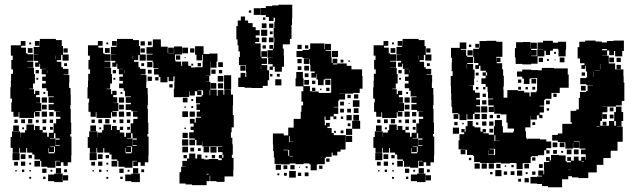

<svg xmlns="http://www.w3.org/2000/svg" viewBox="-20 -755 2710 814"><path d="M62 -107H34V-128H25V-174H31V-198H65V-174H66V-193H86V-203H92V-227H124V-204H128V-221H148V-204H161V-218H175V-204H161V-193H180V-175H187V-192H207V-232H218V-251H236V-260H217V-282H236V-283H210V-311V-289H186V-313H208V-319H186V-343H208V-346H183V-370H177V-381H158V-401H174V-412H159V-430H174V-440H157V-462H175V-463H150V-485H147V-472H129V-490H142V-497H124V-525H142V-526H123V-556H147V-561H128V-581H148V-562H149V-590H179H217V-585H242V-560H247V-524H271V-498H245V-522H220H239V-500H221V-493H240V-470H247V-463H270V-439H250V-437H274V-405H273V-382H279V-353H280V-309H278V-293H280V-263V-235H282V-187H278V-176H283V-126V-96H282V-67H267V-52H249V-67H238V-51H218V-71H234V-73H215V-44H181V-48H155V-73H150V-79H126V-100H117V-108H95V-127H91V-108H65V-128H62ZM59 -260H37V-281H28V-321H31V-337H24V-385H26V-413H27V-442H35V-461H28V-501H34V-519H26V-563H68V-581H88V-561H70V-553H90V-529H70H96V-525H122V-497H96V-494H121V-468H96V-467H124V-441H128V-401H120V-379H105V-377H124V-356H129V-370H147V-352H133V-343H150V-319H133V-318H155V-284H130V-281H148V-261H128V-279H124V-255H94H62V-279H59ZM112 -567H104V-575H112ZM118 -531H98V-551H118ZM267 -532H249V-550H267ZM217 -504V-519H216V-504ZM264 -475H252V-487H264ZM180 -445V-458H179V-445ZM145 -444H131V-458H145ZM142 -417H134V-425H142ZM172 -357H164V-365H172ZM179 -320H157V-342H179ZM178 -291H158V-311H178ZM179 -260H157V-282H179ZM207 -262H189V-280H207ZM117 -232H99V-250H117ZM176 -233H160V-249H176ZM86 -233H70V-249H86ZM205 -234H191V-248H205ZM55 -234H41V-248H55ZM144 -235H132V-247H144ZM60 -199H36V-223H60ZM204 -205H192V-217H204ZM82 -207H74V-215H82ZM209 -170H192V-168H215V-190H209ZM216 -163H233V-168H215V-136H233V-139H216ZM209 -110H187V-127H185V-109H186V-105H210V-109H213V-134H192V-132H209ZM63 -76H33V-106H63ZM88 -81H68V-101H88ZM115 -84H101V-98H115ZM150 -49H126V-73H150ZM87 -52H69V-70H87ZM56 -53H40V-69H56ZM112 -57H104V-65H112ZM239 -20H217V-42H239ZM177 -22H159V-40H177ZM264 -25H252V-37H264ZM83 -26H73V-36H83ZM202 -27H194V-35H202ZM111 -28H105V-34H111ZM51 -28H45V-34H51ZM246 17H210V13H184V-15H210V-19H246ZM269 10H247V-12H269ZM173 4H163V-6H173ZM112 3H104V-5H112Z M389 -107H361V-128H352V-174H358V-198H392V-174H393V-193H413V-203H419V-227H451V-204H455V-221H475V-204H488V-218H502V-204H488V-193H507V-175H514V-192H534V-232H545V-251H563V-260H544V-282H563V-283H537V-311V-289H513V-313H535V-319H513V-343H535V-346H510V-370H504V-381H485V-401H501V-412H486V-430H501V-440H484V-462H502V-463H477V-485H474V-472H456V-490H469V-497H451V-525H469V-526H450V-556H474V-561H455V-581H475V-562H476V-590H506H544V-585H569V-560H574V-524H598V-498H572V-522H547H566V-500H548V-493H567V-470H574V-463H597V-439H577V-437H601V-405H600V-382H606V-353H607V-309H605V-293H607V-263V-235H609V-187H605V-176H610V-126V-96H609V-67H594V-52H576V-67H565V-51H545V-71H561V-73H542V-44H508V-48H482V-73H477V-79H453V-100H444V-108H422V-127H418V-108H392V-128H389ZM807 -139H783V-163H806V-168H782V-194H801V-204H788V-218H801V-231H785V-251H805V-235H810V-256H832V-260H814V-282H828V-289H813V-313H828V-317H811V-345H835V-351H841V-372H818V-370H834V-352H816V-368H806V-350H784V-368H782V-344H753V-343H717V-379H719V-407H720V-431H697H715V-411H695V-429H690V-406H660V-429H653V-439H633V-463H651V-466H630V-493H627V-498H602V-524H627V-527H601V-555H627V-559H628V-588H662V-559H663V-557H691V-530H693V-553H717V-529H694V-528H718V-558H752V-524H722V-500H724V-494H748V-476H752V-494H778V-476H790V-469H806V-470H839V-497H840V-523H807V-559H843V-526H868V-528H902V-494H871V-468H872V-434H852V-433H867V-409H852V-408H872V-375H899V-349H903V-373H927V-354H931V-375H959V-354H968V-308H967V-279V-267H971V-215H962V-194H959V-171H965V-143H967V-99H963V-86H970V-36H969V-7H932V16H898V13H871V-10H869V13H856V30H794V27H767V23H741V-25H748V-48H768V-49H753V-73H773V-83H782V-104H808V-83H816V-100H834V-82H817H846V-79H865V-81H905V-76H920V-84H908V-98H922V-86H927V-99H923V-110H904V-132H923V-134H898V-136H872V-134H838V-157H837V-139H813V-162H807ZM386 -260H364V-281H355V-321H358V-337H351V-385H353V-413H354V-442H362V-461H355V-501H361V-519H353V-563H395V-581H415V-561H397V-553H417V-529H397H423V-525H449V-497H423V-494H448V-468H423V-467H451V-441H455V-401H447V-379H432V-377H451V-356H456V-370H474V-352H460V-343H477V-319H460V-318H482V-284H457V-281H475V-261H455V-279H451V-255H421H389V-279H386ZM594 -562H576V-580H594ZM623 -563H607V-579H623ZM439 -567H431V-575H439ZM777 -529H753V-553H777ZM445 -531H425V-551H445ZM804 -532H786V-550H804ZM594 -532H576V-550H594ZM837 -499H813V-523H837ZM744 -502H726V-520H744ZM544 -504V-519H543V-504ZM767 -509H763V-513H767ZM898 -468H872V-494H898ZM626 -470H604V-492H626ZM925 -471H905V-491H925ZM832 -474H818V-488H832ZM591 -475H579V-487H591ZM799 -477H791V-485H799ZM725 -468H740H725ZM894 -442H876V-460H894ZM623 -443H607V-459H623ZM507 -445V-458H506V-445ZM922 -444H908V-458H922ZM472 -444H458V-458H472ZM960 -406H930V-436H960ZM927 -409H903V-433H927ZM624 -412H606V-430H624ZM652 -414H638V-428H652ZM469 -417H461V-425H469ZM960 -376H930V-406H960ZM897 -379H873V-403H897ZM926 -380H904V-402H926ZM712 -384H698V-398H712ZM871 -351V-374H869V-351ZM499 -357H491V-365H499ZM506 -320H484V-342H506ZM775 -321H755V-341H775ZM799 -327H791V-335H799ZM505 -291H485V-311H505ZM799 -297H791V-305H799ZM768 -298H762V-304H768ZM777 -259H753V-283H777ZM806 -260H784V-282H806ZM506 -260H484V-282H506ZM534 -262H516V-280H534ZM444 -232H426V-250H444ZM503 -233H487V-249H503ZM413 -233H397V-249H413ZM532 -234H518V-248H532ZM382 -234H368V-248H382ZM471 -235H459V-247H471ZM387 -199H363V-223H387ZM531 -205H519V-217H531ZM409 -207H401V-215H409ZM768 -208H762V-214H768ZM776 -170H754V-192H776ZM536 -170H519V-168H542V-190H536ZM543 -163H560V-168H542V-136H560V-139H543ZM778 -138H752V-164H778ZM536 -110H514V-127H512V-109H513V-105H537V-109H540V-134H519V-132H536ZM898 -108H872V-134H898ZM867 -109H843V-133H867ZM777 -109H753V-133H777ZM803 -113H787V-129H803ZM831 -115H819V-127H831ZM390 -76H360V-106H390ZM415 -81H395V-101H415ZM892 -84H878V-98H892ZM772 -84H758V-98H772ZM442 -84H428V-98H442ZM859 -87H851V-95H859ZM477 -49H453V-73H477ZM414 -52H396V-70H414ZM383 -53H367V-69H383ZM439 -57H431V-65H439ZM566 -20H544V-42H566ZM504 -22H486V-40H504ZM591 -25H579V-37H591ZM410 -26H400V-36H410ZM529 -27H521V-35H529ZM438 -28H432V-34H438ZM378 -28H372V-34H378ZM573 17H537V13H511V-15H537V-19H573ZM856 -15H864V-18H856ZM500 4H490V-6H500ZM439 3H431V-5H439Z M1137 -459H1123V-473H1136V-483H1117V-509H1136V-510H1114V-542H1137V-548H1122V-564H1138V-549H1141V-575H1143V-596H1140V-636H1143V-663H1146V-680H1140V-666H1120V-683H1107V-691H1085V-721H1107V-729H1134V-732H1161V-735H1219V-677H1218V-648H1215V-642H1216V-590H1209V-567H1179V-549H1183V-520H1184V-472H1175V-451H1145V-472H1137ZM1084 -692H1056V-720H1084ZM1045 -701H1035V-711H1045ZM1094 -382H1046V-383H1017V-386H990V-426H1017H1000V-446H1020V-429H1024V-449H1023V-478H1022V-479H993V-513H1020H997V-537H991V-563H987V-588H982V-644H988V-668H1001V-685H1019V-668H1032V-657H1051V-640H1064V-627H1081V-605H1064V-595H1079V-577H1062V-571H1085V-541V-515H1088V-538H1112V-514H1089V-508H1112V-484H1089V-479H1113V-457H1121V-415H1115V-391H1094ZM1105 -671H1095V-681H1105ZM1110 -636H1090V-656H1110ZM1139 -637H1121V-655H1139ZM1113 -603H1087V-629H1113ZM1136 -610H1124V-622H1136ZM1110 -576H1090V-596H1110ZM1140 -576H1120V-596H1140ZM1208 -58H1172V-60H1144V-87H1141V-114H1138V-143H1137V-189H1183V-181H1202V-214H1225V-251H1255V-281H1258V-308H1265V-324H1258V-368H1266V-389H1233V-423H1236V-450H1264V-423H1267V-390H1294V-368H1302V-367H1331V-361H1355V-342V-361H1382V-364H1384V-390V-421H1358V-418H1322V-440H1320V-426H1300V-446H1314V-452H1296V-480H1294V-505H1292V-484H1268V-508H1289V-509H1263V-513H1237V-539H1263V-543H1289V-547H1295V-571H1325H1355V-546H1357V-569H1383V-543H1360V-540H1384V-512H1360H1386V-488H1390V-506H1410V-486H1392V-482H1410V-486H1450V-462V-476H1470V-461H1485H1515V-433H1517V-379H1505V-361H1478V-358H1443V-333H1418V-328H1414V-302H1395V-300H1414V-272H1395V-262H1406V-250H1394V-261H1380V-246H1360V-261H1356V-243H1357V-224H1362V-234H1378V-218H1368V-212H1386V-191H1395V-182H1416H1446V-150H1445V-121H1424V-112H1410V-96H1390V-108H1386V-90H1361V-85H1357V-59H1328V-58H1323V-33H1297V-58H1292V-62H1267V-59H1233V-62H1208ZM1259 -547H1241V-565H1259ZM1107 -549H1093V-563H1107ZM1287 -549H1273V-563H1287ZM1413 -513H1387V-539H1413ZM1259 -487H1241V-505H1259ZM1436 -490H1424V-502H1436ZM1463 -493H1457V-499H1463ZM1087 -461V-477H1086V-461ZM1021 -455H999V-477H1021ZM1290 -456H1270V-476H1290ZM1258 -458H1242V-474H1258ZM1288 -428H1272V-444H1288ZM1166 -430H1154V-442H1166ZM1135 -431H1125V-441H1135ZM1173 -393H1147V-419H1173ZM1352 -394H1328V-418H1352ZM1381 -395H1359V-417H1381ZM1290 -396H1270V-416H1290ZM1317 -399H1303V-413H1317ZM1377 -369H1363V-383H1377ZM1317 -369H1303V-383H1317ZM1343 -373H1337V-379H1343ZM1418 -359H1442V-360H1418ZM1499 -337H1481V-355H1499ZM1467 -339H1453V-353H1467ZM1504 -302H1476V-330H1504ZM1438 -308H1422V-324H1438ZM1462 -314H1458V-318H1462ZM1500 -276H1480V-296H1500ZM1438 -278H1422V-294H1438ZM1468 -278H1452V-294H1468ZM1502 -244H1478V-268H1502ZM1471 -245H1449V-267H1471ZM1435 -251H1425V-261H1435ZM1473 -183H1447V-209H1473V-243H1507V-209H1473ZM1466 -220H1454V-232H1466ZM1436 -190H1424V-202H1436ZM1404 -192H1396V-200H1404ZM1473 -153H1447V-179H1473ZM1208 -154V-178H1205V-153H1225V-154ZM1202 -94H1179H1206V-119H1203V-120H1182V-118H1202ZM1208 -90H1221V-92H1208ZM1377 -69H1363V-83H1377ZM1171 -35H1149V-57H1171ZM1229 -37H1211V-55H1229ZM1198 -38H1182V-54H1198ZM1347 -39H1333V-53H1347ZM1284 -42H1276V-50H1284ZM1252 -44H1248V-48H1252ZM1234 -2H1206V-30H1234ZM1288 -8H1272V-24H1288ZM1257 -9H1243V-23H1257ZM1196 -10H1184V-22H1196ZM1164 -12H1156V-20H1164Z M1600 -107H1572V-128H1563V-174H1569V-198H1603V-174H1604V-193H1624V-203H1630V-227H1662V-204H1666V-221H1686V-204H1699V-218H1713V-204H1699V-193H1718V-175H1725V-192H1745V-232H1756V-251H1774V-260H1755V-282H1774V-283H1748V-311V-289H1724V-313H1746V-319H1724V-343H1746V-346H1721V-370H1715V-381H1696V-401H1712V-412H1697V-430H1712V-440H1695V-462H1713V-463H1688V-485H1685V-472H1667V-490H1680V-497H1662V-525H1680V-526H1661V-556H1685V-561H1666V-581H1686V-562H1687V-590H1717H1755V-585H1780V-560H1785V-524H1809V-498H1783V-522H1758H1777V-500H1759V-493H1778V-470H1785V-463H1808V-439H1788V-437H1812V-405H1811V-382H1817V-353H1818V-309H1816V-293H1818V-263V-235H1820V-187H1816V-176H1821V-126V-96H1820V-67H1805V-52H1787V-67H1776V-51H1756V-71H1772V-73H1753V-44H1719V-48H1693V-73H1688V-79H1664V-100H1655V-108H1633V-127H1629V-108H1603V-128H1600ZM1597 -260H1575V-281H1566V-321H1569V-337H1562V-385H1564V-413H1565V-442H1573V-461H1566V-501H1572V-519H1564V-563H1606V-581H1626V-561H1608V-553H1628V-529H1608H1634V-525H1660V-497H1634V-494H1659V-468H1634V-467H1662V-441H1666V-401H1658V-379H1643V-377H1662V-356H1667V-370H1685V-352H1671V-343H1688V-319H1671V-318H1693V-284H1668V-281H1686V-261H1666V-279H1662V-255H1632H1600V-279H1597ZM1650 -567H1642V-575H1650ZM1656 -531H1636V-551H1656ZM1805 -532H1787V-550H1805ZM1755 -504V-519H1754V-504ZM1802 -475H1790V-487H1802ZM1718 -445V-458H1717V-445ZM1683 -444H1669V-458H1683ZM1680 -417H1672V-425H1680ZM1710 -357H1702V-365H1710ZM1717 -320H1695V-342H1717ZM1716 -291H1696V-311H1716ZM1717 -260H1695V-282H1717ZM1745 -262H1727V-280H1745ZM1655 -232H1637V-250H1655ZM1714 -233H1698V-249H1714ZM1624 -233H1608V-249H1624ZM1743 -234H1729V-248H1743ZM1593 -234H1579V-248H1593ZM1682 -235H1670V-247H1682ZM1598 -199H1574V-223H1598ZM1742 -205H1730V-217H1742ZM1620 -207H1612V-215H1620ZM1747 -170H1730V-168H1753V-190H1747ZM1754 -163H1771V-168H1753V-136H1771V-139H1754ZM1747 -110H1725V-127H1723V-109H1724V-105H1748V-109H1751V-134H1730V-132H1747ZM1601 -76H1571V-106H1601ZM1626 -81H1606V-101H1626ZM1653 -84H1639V-98H1653ZM1688 -49H1664V-73H1688ZM1625 -52H1607V-70H1625ZM1594 -53H1578V-69H1594ZM1650 -57H1642V-65H1650ZM1777 -20H1755V-42H1777ZM1715 -22H1697V-40H1715ZM1802 -25H1790V-37H1802ZM1621 -26H1611V-36H1621ZM1740 -27H1732V-35H1740ZM1649 -28H1643V-34H1649ZM1589 -28H1583V-34H1589ZM1784 17H1748V13H1722V-15H1748V-19H1784ZM1807 10H1785V-12H1807ZM1711 4H1701V-6H1711ZM1650 3H1642V-5H1650Z M2363 39H2303V34H2278V25H2257V23H2229V-5H2257V-7H2278V-10H2262V-32H2284V-16H2287V-34H2286V-68H2309V-73H2295V-89H2311V-75H2316V-98H2350V-96H2378V-71H2383V-67H2400V-73H2385V-89H2401V-74H2413V-91H2433V-74H2444V-90H2462V-78H2464V-91H2463V-101H2443V-121H2462V-125H2437V-155V-156H2413V-154H2436V-128H2410V-151H2409V-125H2377V-151H2373V-131H2353V-151H2373V-153H2345V-159H2321V-183H2345V-189H2364V-230H2404V-237H2399V-285H2423V-291H2434V-302V-340H2439V-365H2465V-369H2471V-393H2494V-394H2466V-428H2469V-452H2464V-476H2461V-463H2445V-479H2458V-487H2439V-507H2429V-555H2436V-578H2461V-583H2505V-579H2531V-575H2553V-581H2581V-583H2625V-539H2618V-516H2588V-539H2583V-521H2563V-541H2554V-520H2533V-519H2561V-486H2588V-461H2623V-432H2624V-405H2627V-375V-327H2616V-308H2591V-303H2555V-279H2534V-271H2553V-251H2533V-270H2532V-242H2525V-222H2552H2562V-242H2584V-222H2591V-242H2584V-280H2591V-303H2615V-280H2622V-242H2615V-219H2594V-218H2620V-188V-154H2598V-116H2570V-114H2569V-85H2538V-56H2510V-24H2474V0H2432V-3H2405V-8H2389V5H2363ZM1953 -101H1933V-121H1952V-122H1924V-160H1928V-186H1948V-194H1936V-208H1950V-196H1954V-220H1992V-215H2017V-197H2026V-208H2040V-194H2029V-190H2052V-184H2074V-220H2078V-246H2108V-220H2112V-193H2131H2156V-198H2159V-210H2132V-235H2127V-270H2102V-273H2075V-301H2074V-280H2052V-302H2073V-308H2050V-334H2071V-337H2049V-365H2071H2047V-387H2039V-399H2021V-423H2039V-434H2026V-448H2040V-455H2017V-476H2011V-463H1995V-479H2008V-488H1990V-514H1986V-488H1961V-484H1986V-460H1992V-422H1990V-394H1970V-393H1985V-372H1994V-362H2014V-340H1999V-333H2015V-309H1999V-304H2016V-278H1992V-272H2014V-250H1992V-272H1985V-249H1961V-271H1958V-246H1928V-271H1923V-275H1897V-302H1894V-331H1893V-360H1892V-389H1891V-433H1899V-453H1895V-489H1896V-510H1892V-552H1929V-575H1957V-547H1934V-544H1956V-519H1961V-514H1986V-548H2011V-553H2013V-581H2042V-582H2084V-578H2110V-544V-514H2084V-510H2083V-494H2084V-510H2102V-492H2086V-487H2109V-461H2113V-434H2116V-388H2114V-373H2115V-341H2131V-373H2175V-370H2202V-363H2225V-346H2230V-364H2254V-370H2257V-395V-424H2232V-422H2225V-399H2201V-422H2194V-430H2172V-452H2194V-460H2232V-458H2260V-457H2277V-467H2329V-465H2339H2387V-439H2391V-383H2353V-361H2318V-336H2292V-332H2287V-307H2268V-304H2286V-278H2268V-268H2280V-254H2266V-266H2256V-248H2230V-263H2229V-245V-215H2207V-198H2210V-171H2213V-165H2217V-167H2269V-164H2296V-155H2317V-127H2296V-118H2310V-104H2296V-118H2287V-97H2261V-93H2234V-90H2230V-64H2201V-63H2196V-38H2170V-63H2165V-64H2142V-62H2104V-65H2080V-64H2050H2016V-93V-68H1990V-94H2015H1986V-116V-98H1960V-120H1953ZM2232 -482H2194V-484H2166V-511H2163V-551H2168V-576H2197V-577H2229V-550H2230V-574H2256V-548H2232V-543H2255V-519H2232V-517H2258V-546H2282V-547H2259V-575H2282V-582H2324V-574H2346V-578H2380V-544H2378V-516H2348V-544H2346V-548H2324V-540H2288V-516H2259V-485H2232ZM2011 -553H1995V-569H2011ZM1978 -556H1968V-566H1978ZM2533 -542H2553V-547H2533ZM1984 -520H1962V-542H1984ZM2312 -522H2294V-540H2312ZM2337 -527H2329V-535H2337ZM2583 -491H2563V-511H2583ZM2373 -491H2353V-511H2373ZM2612 -492H2594V-510H2612ZM2282 -492H2264V-510H2282ZM2307 -497H2299V-505H2307ZM2335 -499H2331V-503H2335ZM1960 -464V-483H1959V-464ZM2528 -461V-483H2527V-461ZM2558 -461V-483V-461ZM2612 -462H2594V-480H2612ZM2502 -456H2523V-457H2502ZM2498 -430V-452H2497V-430ZM2460 -434H2446V-448H2460ZM2045 -435V-448H2040V-435ZM2009 -435H1997V-447H2009ZM2466 -398H2440V-424H2466ZM2253 -401H2233V-421H2253ZM2190 -404H2176V-418H2190ZM2005 -409H2001V-413H2005ZM2463 -371H2443V-391H2463ZM2249 -375H2237V-387H2249ZM2189 -375H2177V-387H2189ZM2038 -376H2028V-386H2038ZM2008 -376H1998V-386H2008ZM2218 -376H2208V-386H2218ZM2340 -344H2326V-358H2340ZM2040 -344H2026V-358H2040ZM2042 -312H2024V-330H2042ZM2311 -313H2295V-329H2311ZM2534 -303H2555V-304H2534ZM2046 -278H2020V-304H2046ZM2581 -283H2565V-299H2581ZM2308 -286H2298V-296H2308ZM2044 -250H2022V-272H2044ZM1923 -251H1903V-271H1923ZM2581 -253H2565V-269H2581ZM2070 -254H2056V-268H2070ZM2100 -254H2086V-268H2100ZM1984 -220H1962V-242H1984ZM2072 -222H2054V-240H2072ZM2042 -222H2024V-240H2042ZM2551 -223H2535V-239H2551ZM1920 -224H1906V-238H1920ZM2249 -225H2237V-237H2249ZM2008 -226H1998V-236H2008ZM1946 -228H1940V-234H1946ZM2509 -217H2522V-219H2509ZM1926 -188H1900V-214H1926ZM2071 -193H2055V-209H2071ZM2080 -158V-182H2076V-158ZM2080 -157H2098V-158H2080ZM2343 -131H2323V-151H2343ZM2080 -125H2095H2080ZM2074 -100H2052V-118H2051V-98H2079V-124H2056V-122H2074ZM2433 -101H2413V-121H2433ZM2403 -101H2383V-121H2403ZM2341 -103H2325V-119H2341ZM2367 -107H2359V-115H2367ZM2080 -97H2095H2080ZM2250 -74H2236V-88H2250ZM1978 -76H1968V-86H1978ZM2446 -70H2456V-72H2446ZM2044 -40H2022V-62H2044ZM2014 -40H1992V-62H2014ZM2074 -40H2052V-62H2074ZM2223 -41H2203V-61H2223ZM2102 -42H2084V-60H2102ZM2281 -43H2265V-59H2281ZM2158 -46H2148V-56H2158ZM2126 -48H2120V-54H2126ZM2389 -34H2400V-35H2389ZM2106 -8H2080V-34H2106ZM2194 -10H2172V-32H2194ZM2161 -13H2145V-29H2161ZM2250 -14H2236V-28H2250ZM2130 -14H2116V-28H2130ZM2068 -16H2058V-26H2068ZM2217 -17H2209V-25H2217ZM2222 18H2204V0H2222ZM2189 15H2177V3H2189Z"/></svg>

Font: Rubik Storm
Style: Regular
Weight: 400
Designer: Hubert and Fischer, NaN
Foundry: Hubert and Fischer, NaN
Version: Version 2.201